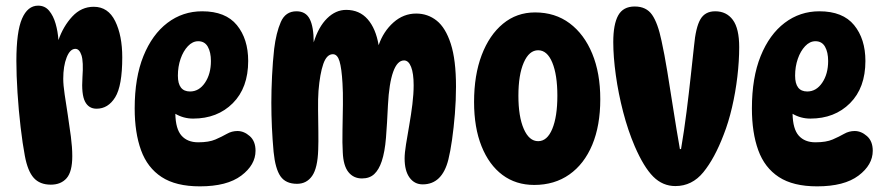

<svg xmlns="http://www.w3.org/2000/svg" viewBox="-20 -652 3129 680"><path d="M38 -436Q38 -540 58 -586Q78 -632 115 -632Q139 -632 154 -614Q169 -596 177 -568Q185 -540 187 -510Q204 -559 236 -593.5Q268 -628 312 -628Q363 -628 388 -577Q413 -526 413 -449Q413 -348 388 -307.5Q363 -267 322 -267Q294 -267 281 -292.5Q268 -318 272 -378Q276 -434 268.5 -456.5Q261 -479 247 -479Q228 -479 216 -448.5Q204 -418 204 -373Q204 -351 209 -317.5Q214 -284 220 -245.5Q226 -207 231 -168.5Q236 -130 236 -99Q236 -44 216 -21Q196 2 160 2Q121 2 99.5 -22Q78 -46 68 -100Q60 -142 53 -201.5Q46 -261 42 -323.5Q38 -386 38 -436Z M688 8Q603 8 552.5 -25Q502 -58 479.5 -120Q457 -182 457 -268Q457 -377 488 -453.5Q519 -530 573 -571Q627 -612 696 -612Q779 -612 819 -563Q859 -514 859 -436Q859 -341 804.5 -286.5Q750 -232 664 -232Q630 -232 601 -249Q602 -195 623 -171.5Q644 -148 682 -148Q720 -148 743 -158Q766 -168 783.5 -178Q801 -188 821 -188Q844 -188 864.5 -170Q885 -152 885 -118Q885 -68 834.5 -30Q784 8 688 8ZM653 -328Q685 -328 706 -359Q727 -390 727 -436Q727 -467 716 -486.5Q705 -506 682 -506Q662 -506 645.5 -488.5Q629 -471 619.5 -443.5Q610 -416 610 -384Q610 -328 653 -328Z M1568 -87Q1546 1 1477 1Q1448 1 1430.5 -23Q1413 -47 1413 -91Q1413 -110 1418 -141Q1423 -172 1429.5 -209Q1436 -246 1440.5 -282.5Q1445 -319 1445 -350Q1445 -392 1436 -415Q1427 -438 1411 -438Q1387 -438 1372.5 -397.5Q1358 -357 1354 -280Q1351 -214 1347 -164Q1343 -114 1332 -81Q1322 -51 1305.5 -35.5Q1289 -20 1262 -20Q1232 -20 1214 -42.5Q1196 -65 1194 -112Q1192 -145 1193 -191Q1194 -237 1194.5 -282Q1195 -327 1193 -357Q1190 -410 1182.5 -435Q1175 -460 1159 -460Q1137 -460 1125 -425.5Q1113 -391 1108 -330Q1106 -303 1106.5 -264Q1107 -225 1107.5 -186.5Q1108 -148 1107 -122Q1105 -57 1085.5 -29Q1066 -1 1032 -1Q992 -1 973.5 -27.5Q955 -54 949 -114Q945 -158 943 -201.5Q941 -245 941 -288Q941 -332 943.5 -383Q946 -434 951 -479Q958 -536 974.5 -574Q991 -612 1030 -612Q1063 -612 1077 -584.5Q1091 -557 1091 -502Q1108 -557 1138.5 -587Q1169 -617 1206 -617Q1253 -617 1282 -584Q1311 -551 1321 -492Q1338 -541 1373.5 -572.5Q1409 -604 1454 -604Q1495 -604 1526.5 -579Q1558 -554 1576.5 -497Q1595 -440 1595 -345Q1595 -297 1591 -248Q1587 -199 1581 -157Q1575 -115 1568 -87Z M1872 3Q1807 3 1759.5 -32.5Q1712 -68 1685.5 -134Q1659 -200 1659 -291Q1659 -386 1686 -457Q1713 -528 1761.5 -568Q1810 -608 1875 -608Q1946 -608 1997.5 -569.5Q2049 -531 2077.5 -462Q2106 -393 2106 -301Q2106 -207 2077.5 -139Q2049 -71 1996.5 -34Q1944 3 1872 3ZM1886 -152Q1918 -152 1936 -195.5Q1954 -239 1954 -313Q1954 -387 1936 -430.5Q1918 -474 1886 -474Q1854 -474 1835 -430.5Q1816 -387 1816 -313Q1816 -239 1835 -195.5Q1854 -152 1886 -152Z M2228 -629Q2269 -629 2289.5 -599.5Q2310 -570 2323 -507Q2333 -462 2343.5 -398Q2354 -334 2365 -263Q2376 -192 2388 -124H2392Q2403 -189 2411.5 -256Q2420 -323 2426.5 -383.5Q2433 -444 2438 -489Q2444 -555 2460.5 -583.5Q2477 -612 2513 -612Q2553 -612 2575.5 -581.5Q2598 -551 2598 -485Q2598 -436 2591.5 -380.5Q2585 -325 2572.5 -271.5Q2560 -218 2543 -175Q2511 -91 2471 -42Q2431 7 2372 7Q2327 7 2293.5 -26.5Q2260 -60 2228 -134Q2204 -190 2187 -255.5Q2170 -321 2161 -386Q2152 -451 2152 -503Q2152 -566 2169.5 -597.5Q2187 -629 2228 -629Z M2874 8Q2789 8 2738.5 -25Q2688 -58 2665.5 -120Q2643 -182 2643 -268Q2643 -377 2674 -453.5Q2705 -530 2759 -571Q2813 -612 2882 -612Q2965 -612 3005 -563Q3045 -514 3045 -436Q3045 -341 2990.5 -286.5Q2936 -232 2850 -232Q2816 -232 2787 -249Q2788 -195 2809 -171.5Q2830 -148 2868 -148Q2906 -148 2929 -158Q2952 -168 2969.5 -178Q2987 -188 3007 -188Q3030 -188 3050.5 -170Q3071 -152 3071 -118Q3071 -68 3020.5 -30Q2970 8 2874 8ZM2839 -328Q2871 -328 2892 -359Q2913 -390 2913 -436Q2913 -467 2902 -486.5Q2891 -506 2868 -506Q2848 -506 2831.5 -488.5Q2815 -471 2805.5 -443.5Q2796 -416 2796 -384Q2796 -328 2839 -328Z"/></svg>

Font: DynaPuff Condensed Medium
Style: Regular
Weight: 500
Width: 3
Designer: Toshi Omagari, Jennifer Daniel
Foundry: Google Fonts
Version: Version 2.000; ttfautohint (v1.8.4.7-5d5b)